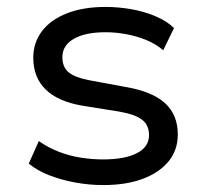

<svg xmlns="http://www.w3.org/2000/svg" viewBox="-20 -525 593 554"><path d="M278 9Q237 9 196.5 1.5Q156 -6 121.5 -19.5Q87 -33 63 -53L92 -118Q119 -99 150 -87Q181 -75 214 -70Q247 -65 277 -65Q340 -65 375 -83Q410 -101 410 -135Q410 -164 390 -179.5Q370 -195 324 -203L218 -220Q147 -232 111.5 -267Q76 -302 76 -358Q76 -402 101 -435Q126 -468 173 -486.5Q220 -505 285 -505Q321 -505 358.5 -498.5Q396 -492 429 -478Q462 -464 482 -444L451 -380Q430 -398 402 -409.5Q374 -421 343.5 -426.5Q313 -432 285 -432Q226 -432 193 -413Q160 -394 160 -360Q160 -331 178.5 -316Q197 -301 240 -293L343 -274Q419 -261 456 -227.5Q493 -194 493 -137Q493 -92 466.5 -59.5Q440 -27 392 -9Q344 9 278 9Z"/></svg>

Font: Nunito Sans 7pt
Style: Regular
Weight: 400
Designer: Vernon Adams
Foundry: Vernon Adams
Version: Version 3.101;gftools[0.9.27]